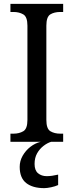

<svg xmlns="http://www.w3.org/2000/svg" viewBox="-20 -734 381 994"><path d="M34 0V-42H50Q79 -42 100.5 -54.5Q122 -67 122 -113V-601Q122 -647 100.5 -659.5Q79 -672 50 -672H34V-714H307V-672H292Q261 -672 240.5 -659.5Q220 -647 220 -601V-113Q220 -67 241 -54.5Q262 -42 292 -42H307V0ZM209 240Q149 240 115.5 213.5Q82 187 82 130Q82 99 97.5 72Q113 45 137.5 26Q162 7 191 0H245Q225 6 205 21.5Q185 37 172 60Q159 83 159 115Q159 148 177 163Q195 178 222 178Q235 178 249.5 176Q264 174 281 170V224Q266 231 244.5 235.5Q223 240 209 240Z"/></svg>

Font: Noto Serif SemiCondensed
Style: Regular
Weight: 400
Width: 4
Designer: Monotype Design Team
Foundry: Monotype Imaging Inc.
Version: Version 2.013